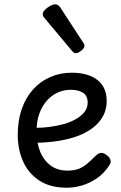

<svg xmlns="http://www.w3.org/2000/svg" viewBox="-20 -859 566 898"><path d="M293 19Q214 19 163 -15Q112 -49 87.5 -105Q63 -161 63 -228Q63 -295 81.5 -348.5Q100 -402 134 -440Q168 -478 214.5 -498.5Q261 -519 316 -519Q365 -519 401.5 -504.5Q438 -490 458.5 -460.5Q479 -431 479 -386Q479 -348 462.5 -317Q446 -286 416 -262.5Q386 -239 345 -223.5Q304 -208 253 -200Q202 -192 145 -191V-261Q178 -261 212.5 -265.5Q247 -270 279 -279Q311 -288 336 -302.5Q361 -317 375.5 -336Q390 -355 390 -379Q390 -411 368.5 -425Q347 -439 311 -439Q278 -439 249.5 -426Q221 -413 198.5 -387.5Q176 -362 163.5 -326Q151 -290 151 -244Q151 -189 168.5 -148Q186 -107 218 -84Q250 -61 295 -61Q325 -61 346 -68.5Q367 -76 385.5 -91.5Q404 -107 426 -129Q441 -144 453.5 -144Q466 -144 480 -133Q494 -122 497 -109.5Q500 -97 490 -84Q465 -46 431 -23.5Q397 -1 361.5 9Q326 19 293 19ZM334 -610Q330 -610 325.5 -613Q321 -616 315 -623L192 -770Q185 -778 182.5 -782.5Q180 -787 180 -794Q180 -803 190.5 -813.5Q201 -824 214.5 -831.5Q228 -839 238 -839Q252 -839 262 -824L369 -660Q374 -653 374.5 -650Q375 -647 375 -644Q375 -634 360 -622Q345 -610 334 -610Z"/></svg>

Font: Playwrite VN
Style: Regular
Weight: 400
Designer: Veronika Burian, José Scaglione
Foundry: TypeTogether
Version: Version 1.002